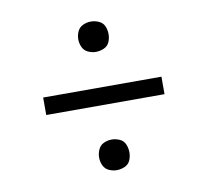

<svg xmlns="http://www.w3.org/2000/svg" viewBox="-63 -664 702 649"><g transform="rotate(-10 288.0 -340.0)"><path d="M288 -491Q302 -491 315.5 -497Q329 -503 334.5 -516Q340 -529 340 -543Q340 -557 334.5 -570Q329 -583 315.5 -589Q302 -595 288 -595Q274 -595 261 -589Q248 -583 242 -570Q236 -557 236 -543Q236 -529 242 -516Q248 -503 261 -497Q274 -491 288 -491ZM85 -310H491V-370H85ZM288 -85Q302 -85 315.5 -91Q329 -97 334.5 -110Q340 -123 340 -137Q340 -151 334.5 -164.5Q329 -178 315.5 -184Q302 -190 288 -190Q274 -190 261 -184Q248 -178 242 -164.5Q236 -151 236 -137Q236 -123 242 -110Q248 -97 261 -91Q274 -85 288 -85Z"/></g></svg>

Font: Iosevka Sparkle Light
Style: Regular
Weight: 300
Designer: Belleve Invis
Foundry: Belleve Invis
Version: Version 4.5.0; ttfautohint (v1.8.3)